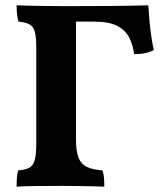

<svg xmlns="http://www.w3.org/2000/svg" viewBox="-20 -699 625 722"><path d="M42.4 3Q42.4 -17.8 43.7 -32.5Q44.9 -47.1 48.5 -58.3Q75.5 -60.3 90.2 -68.3Q104.9 -76.3 110.7 -97.4Q116.4 -118.5 116.4 -158.3V-518.7Q116.4 -558.5 111.2 -578.5Q106 -598.6 91.5 -606.9Q77 -615.2 49.5 -617.7Q46 -629.4 44.2 -644.8Q42.4 -660.3 42.4 -679Q63.1 -678 91.6 -677.5Q120.2 -677 152.3 -676.5Q184.5 -676 214 -676Q243.6 -676 265.8 -676V-173.1Q265.8 -130.1 275.3 -106Q284.8 -82 306.7 -71.4Q328.5 -60.8 365.2 -58.3Q369.8 -46.1 371.1 -29.9Q372.3 -13.6 372.3 3Q355.2 2 328.2 1.5Q301.2 1 271.1 0.5Q241.1 0 212.9 0Q168 0 119.1 0.5Q70.3 1 42.4 3ZM484.3 -495.4Q480.2 -529 466.5 -556.7Q452.7 -584.4 421.9 -601.1Q391.1 -617.7 333.9 -617.7H230.9L259.1 -676Q336 -676 389.7 -676.5Q443.3 -677 479.3 -677.7Q515.3 -678.5 537.6 -679Q539 -655.4 541.8 -624.3Q544.5 -593.3 548.8 -563.4Q553 -533.6 558.6 -510.6Q544.8 -503.6 527 -499.5Q509.3 -495.4 484.3 -495.4Z"/></svg>

Font: Vollkorn
Style: Regular
Weight: 400
Designer: Friedrich Althausen
Foundry: Friedrich Althausen
Version: Version 5.001